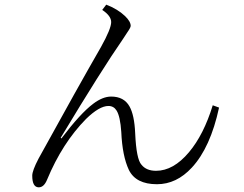

<svg xmlns="http://www.w3.org/2000/svg" viewBox="-20 -781 1040 817"><path d="M912.1 -323.2Q875.5 -153.3 796.4 -67.9Q731 2.9 647.9 2.9Q558.1 2.9 528.3 -58.1Q500.5 -117.2 496.1 -219.2Q491.7 -285.6 476.1 -310.5Q463.9 -330.1 441.4 -330.1Q402.8 -330.1 346.2 -274.9Q245.1 -172.4 180.2 -16.1Q167 16.1 145 16.1Q117.2 16.1 117.2 -33.7Q117.2 -54.7 144 -106Q314.9 -416.5 409.2 -580.1Q453.1 -658.7 453.1 -687Q453.1 -713.4 415 -738.8L432.1 -761.2Q481 -742.2 511.2 -713.4Q536.1 -689.9 536.1 -670.9Q536.1 -663.6 521 -642.1L503.4 -615.2Q412.6 -484.4 238.3 -194.8L241.2 -191.9Q322.8 -299.3 376.5 -339.4Q417 -370.1 453.1 -370.1Q507.3 -370.1 530.8 -328.6Q551.8 -292 555.2 -214.4Q560.1 -103.5 582 -80.1Q602.5 -54.2 644 -54.2Q717.8 -54.2 784.2 -133.3Q846.7 -207.5 885.3 -333Z"/></svg>

Font: I.MingCP
Style: Regular
Weight: 400
Designer: I.Font Project
Version: Version 8.000; Sep 06, 2022